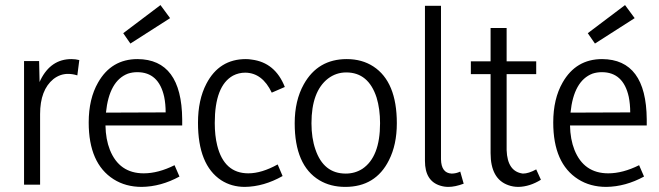

<svg xmlns="http://www.w3.org/2000/svg" viewBox="-20 -731 2607 760"><path d="M138.7 0V-279.3Q138.7 -375 191.4 -418Q217.8 -438.5 249 -438.5Q267.6 -438.5 286.1 -432.6L293.9 -493.2Q279.3 -497.1 262.7 -497.1Q181.6 -497.1 140.6 -415Q138.7 -410.2 136.7 -406.2L134.8 -489.3H75.2V0Z M690.4 -32.2 670.9 -77.1Q606.4 -44.9 548.8 -44.9Q452.1 -44.9 415 -137.7Q398.4 -179.7 397.5 -234.4H701.2V-258.8Q699.2 -496.1 524.4 -497.1Q420.9 -497.1 368.2 -404.3Q331.1 -339.8 331.1 -246.1Q331.1 -84 429.7 -21.5Q477.5 8.8 541 8.8Q617.2 7.8 690.4 -32.2ZM523.4 -445.3Q608.4 -445.3 629.9 -347.7Q635.7 -319.3 635.7 -286.1L399.4 -285.2Q412.1 -411.1 486.3 -439.5Q503.9 -445.3 523.4 -445.3ZM653.3 -659.2 615.2 -710.9 467.8 -599.6 496.1 -558.6Z M1098.6 -34.2 1079.1 -80.1Q1015.6 -44.9 962.9 -44.9Q867.2 -44.9 839.8 -155.3Q830.1 -194.3 830.1 -244.1Q830.1 -391.6 902.3 -431.6Q924.8 -443.4 951.2 -443.4Q1018.6 -442.4 1055.7 -364.3L1107.4 -386.7Q1069.3 -483.4 976.6 -495.1Q964.8 -497.1 953.1 -497.1Q847.7 -497.1 796.9 -399.4Q763.7 -335.9 763.7 -245.1Q763.7 -78.1 855.5 -17.6Q896.5 8.8 949.2 8.8Q1024.4 7.8 1098.6 -34.2Z M1348.6 -43.9Q1260.7 -43.9 1228.5 -139.6Q1212.9 -184.6 1212.9 -243.2Q1212.9 -369.1 1278.3 -419.9Q1310.5 -444.3 1350.6 -444.3Q1438.5 -444.3 1470.7 -344.7Q1484.4 -299.8 1484.4 -243.2Q1484.4 -109.4 1414.1 -62.5Q1384.8 -43.9 1348.6 -43.9ZM1352.5 -497.1Q1238.3 -497.1 1182.6 -397.5Q1146.5 -333 1146.5 -243.2Q1146.5 -76.2 1244.1 -17.6Q1288.1 8.8 1346.7 8.8Q1466.8 8.8 1519.5 -96.7Q1550.8 -158.2 1550.8 -243.2Q1550.8 -407.2 1458 -467.8Q1413.1 -497.1 1352.5 -497.1Z M1754.9 8.8Q1781.2 8.8 1815.4 -3.9L1801.8 -51.8Q1785.2 -43.9 1767.6 -43.9Q1726.6 -45.9 1725.6 -100.6V-708H1662.1V-93.8Q1662.1 -14.6 1722.7 3.9Q1738.3 8.8 1754.9 8.8Z M2121.1 -19.5 2102.5 -60.5Q2072.3 -43.9 2049.8 -43.9Q1988.3 -51.8 1985.4 -136.7V-437.5H2102.5V-488.3H1985.4V-620.1H1921.9V-488.3H1843.8V-437.5H1921.9V-125Q1921.9 -22.5 1992.2 2Q2010.7 8.8 2032.2 8.8Q2077.1 7.8 2121.1 -19.5Z M2529.3 -32.2 2509.8 -77.1Q2445.3 -44.9 2387.7 -44.9Q2291 -44.9 2253.9 -137.7Q2237.3 -179.7 2236.3 -234.4H2540V-258.8Q2538.1 -496.1 2363.3 -497.1Q2259.8 -497.1 2207 -404.3Q2169.9 -339.8 2169.9 -246.1Q2169.9 -84 2268.6 -21.5Q2316.4 8.8 2379.9 8.8Q2456.1 7.8 2529.3 -32.2ZM2362.3 -445.3Q2447.3 -445.3 2468.8 -347.7Q2474.6 -319.3 2474.6 -286.1L2238.3 -285.2Q2251 -411.1 2325.2 -439.5Q2342.8 -445.3 2362.3 -445.3ZM2492.2 -659.2 2454.1 -710.9 2306.6 -599.6 2335 -558.6Z"/></svg>

Font: Yaldevi Colombo
Style: Regular
Weight: 400
Designer: Sol Matas, Denzil Rajitha, Kosala Senevirathne and Pathum Egodawatta
Foundry: Mooniak
Version: Version 1.020 ; ttfautohint (v1.6)